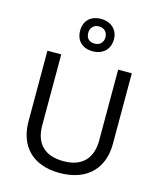

<svg xmlns="http://www.w3.org/2000/svg" viewBox="-142 -1097 1015 1209"><g transform="rotate(15 365.5 -492.5)"><path d="M365 -784C429 -784 476 -823 476 -891C476 -956 428 -995 365 -995C300 -995 256 -956 256 -890C256 -823 300 -784 365 -784ZM365 -834C329 -834 309 -855 309 -890C309 -925 333 -946 365 -946C397 -946 421 -925 421 -890C421 -855 398 -834 365 -834ZM640 -252V-714H551V-252C551 -144 496 -68 367 -68C242 -68 180 -135 180 -251V-714H90V-254C90 -95 184 10 362 10C551 10 640 -104 640 -252Z"/></g></svg>

Font: Noto Sans Elbasan
Style: Regular
Weight: 400
Designer: Monotype Design Team
Foundry: Monotype Imaging Inc.
Version: Version 2.004